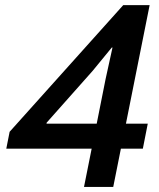

<svg xmlns="http://www.w3.org/2000/svg" viewBox="-20 -740 631 760"><path d="M342.8 -151.4H4.9L18.1 -218.3L467.8 -719.7H572.3L478.5 -250.5H564.9L545.4 -151.4H458.5L428.2 0H312.5ZM362.8 -250.5 397.9 -426.8 425.3 -551.8H422.4L346.7 -459.5L164.6 -254.4L164.1 -250.5Z"/></svg>

Font: Reddit Sans Vanilla SemiBold
Style: Italic
Weight: 600
Italic angle: -11.25°
Designer: Stephen Hutchings
Version: Version 1.013